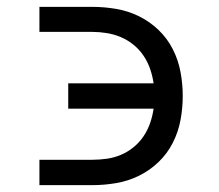

<svg xmlns="http://www.w3.org/2000/svg" viewBox="-20 -540 640 560"><path d="M95 0V-74H249Q270 -74 291.5 -77Q313 -80 333 -88.5Q353 -97 370 -111Q387 -125 399 -143Q411 -161 418 -181.5Q425 -202 428 -223H179V-297H428Q425 -318 418 -338.5Q411 -359 399 -377Q387 -395 370 -409Q353 -423 333 -431.5Q313 -440 291.5 -443.5Q270 -447 249 -447H95V-520H249Q284 -520 319 -514Q354 -508 385.5 -492.5Q417 -477 442.5 -452.5Q468 -428 484 -396.5Q500 -365 506.5 -330Q513 -295 513 -260Q513 -225 506.5 -190Q500 -155 484 -123.5Q468 -92 442.5 -67.5Q417 -43 385.5 -27.5Q354 -12 319 -6Q284 0 249 0Z"/></svg>

Font: Iosevka Etoile
Style: Regular
Weight: 400
Designer: Belleve Invis
Foundry: Belleve Invis
Version: Version 33.2.4